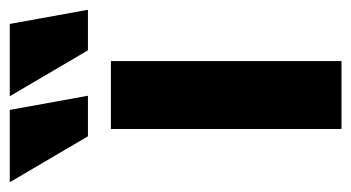

<svg xmlns="http://www.w3.org/2000/svg" viewBox="-239 -536 719 393"><g transform="rotate(-90 120.5 -339.5)"><path d="M-56 -679H92L121 -519H38ZM120 -679H268L297 -519H214ZM53 0V-472H192V0Z"/></g></svg>

Font: Coval
Style: Heavy
Weight: 900
Foundry: Context Ltd
Version: Version 001.000